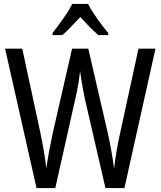

<svg xmlns="http://www.w3.org/2000/svg" viewBox="-20 -963 822 983"><path d="M431 -943H350C329 -900 285 -840 249 -794V-783H299C326 -806 358 -841 391 -876C423 -841 454 -808 484 -783H534V-794C499 -836 453 -898 431 -943ZM776 -714H689L594 -277C582 -222 571 -161 564 -100C556 -162 545 -222 533 -277L432 -714H349L249 -277C237 -221 225 -157 217 -100C213 -145 202 -208 188 -277L94 -714H6L167 0H263L366 -459C378 -509 386 -564 390 -599C397 -546 407 -493 414 -459L520 0H617Z"/></svg>

Font: Noto Sans Gujarati Condensed
Style: Regular
Weight: 400
Width: 3
Designer: Jelle Bosma - Monotype Design Team, Universal Thirst
Foundry: Monotype Imaging Inc.
Version: Version 2.106